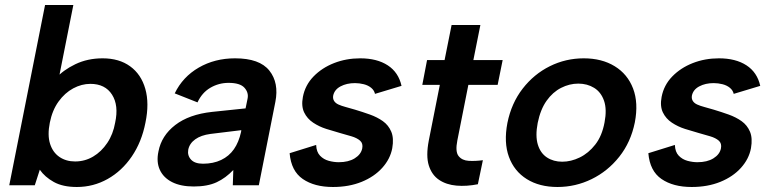

<svg xmlns="http://www.w3.org/2000/svg" viewBox="-20 -740 3080 767"><path d="M202 -426Q232 -460 281 -483.5Q330 -507 390 -507Q456 -507 500 -475Q544 -443 560.5 -385Q577 -327 561 -250Q546 -173 506.5 -115Q467 -57 410 -25Q353 7 287 7Q231 7 195 -13Q159 -33 139 -62L119 0H17L160 -720H273L214 -423ZM440 -250Q455 -319 427.5 -362Q400 -405 341 -405Q306 -405 272.5 -387Q239 -369 214 -334.5Q189 -300 179 -250Q169 -200 180 -165.5Q191 -131 217.5 -113Q244 -95 280 -95Q319 -95 352 -114.5Q385 -134 408.5 -169Q432 -204 440 -250Z M910 0 912 -61Q882 -29 845.5 -12Q809 5 754 5Q702 5 667.5 -12.5Q633 -30 618.5 -61.5Q604 -93 613 -135Q625 -198 680 -240.5Q735 -283 827 -293L961 -307L969 -346Q974 -370 956.5 -389.5Q939 -409 893 -409Q854 -409 820.5 -389.5Q787 -370 769 -331L678 -367Q710 -433 774 -470Q838 -507 919 -507Q1017 -507 1056 -458Q1095 -409 1080 -333L1014 0ZM944 -220 821 -205Q783 -200 760 -183.5Q737 -167 732 -142Q728 -119 743 -102.5Q758 -86 791 -86Q832 -86 863.5 -101Q895 -116 914.5 -144Q934 -172 943 -213Z M1243 -161Q1244 -133 1258.5 -118Q1273 -103 1293.5 -97.5Q1314 -92 1333 -92Q1372 -92 1397 -107.5Q1422 -123 1427 -147Q1431 -167 1418.5 -178Q1406 -189 1384 -195.5Q1362 -202 1337 -209Q1312 -216 1283.5 -225Q1255 -234 1231 -250Q1207 -266 1195 -291Q1183 -316 1190 -353Q1199 -400 1232.5 -434.5Q1266 -469 1314.5 -488Q1363 -507 1419 -507Q1486 -507 1529 -479Q1572 -451 1584 -397L1478 -365Q1475 -379 1463 -389Q1451 -399 1433.5 -403.5Q1416 -408 1398 -408Q1365 -408 1340.5 -395Q1316 -382 1311 -358Q1309 -346 1314.5 -337Q1320 -328 1332 -322.5Q1344 -317 1361 -312.5Q1378 -308 1398 -302Q1428 -293 1457.5 -282.5Q1487 -272 1509.5 -256Q1532 -240 1543 -214Q1554 -188 1547 -148Q1539 -105 1507 -69.5Q1475 -34 1424.5 -13.5Q1374 7 1310 7Q1236 7 1189.5 -25Q1143 -57 1137 -128Z M1756 -500 1784 -640H1899L1871 -500H1988L1968 -401H1851L1807 -179Q1798 -134 1812 -116.5Q1826 -99 1852.5 -97.5Q1879 -96 1909 -100L1889 -4Q1844 5 1803.5 1.5Q1763 -2 1734 -21.5Q1705 -41 1693 -79Q1681 -117 1693 -179L1737 -401H1667L1686 -500Z M2207 7Q2135 7 2084.5 -24.5Q2034 -56 2013 -113.5Q1992 -171 2007 -249Q2023 -328 2068 -386Q2113 -444 2176.5 -475.5Q2240 -507 2312 -507Q2384 -507 2435.5 -475.5Q2487 -444 2509 -386.5Q2531 -329 2516 -251Q2500 -172 2454 -114Q2408 -56 2343.5 -24.5Q2279 7 2207 7ZM2226 -94Q2261 -94 2296 -111Q2331 -128 2358 -162.5Q2385 -197 2395 -251Q2405 -303 2393 -337.5Q2381 -372 2353.5 -389Q2326 -406 2290 -406Q2255 -406 2221.5 -389Q2188 -372 2163.5 -337.5Q2139 -303 2128 -249Q2118 -197 2128.5 -162.5Q2139 -128 2165 -111Q2191 -94 2226 -94Z M2676 -161Q2677 -133 2691.5 -118Q2706 -103 2726.5 -97.5Q2747 -92 2766 -92Q2805 -92 2830 -107.5Q2855 -123 2860 -147Q2864 -167 2851.5 -178Q2839 -189 2817 -195.5Q2795 -202 2770 -209Q2745 -216 2716.5 -225Q2688 -234 2664 -250Q2640 -266 2628 -291Q2616 -316 2623 -353Q2632 -400 2665.5 -434.5Q2699 -469 2747.5 -488Q2796 -507 2852 -507Q2919 -507 2962 -479Q3005 -451 3017 -397L2911 -365Q2908 -379 2896 -389Q2884 -399 2866.5 -403.5Q2849 -408 2831 -408Q2798 -408 2773.5 -395Q2749 -382 2744 -358Q2742 -346 2747.5 -337Q2753 -328 2765 -322.5Q2777 -317 2794 -312.5Q2811 -308 2831 -302Q2861 -293 2890.5 -282.5Q2920 -272 2942.5 -256Q2965 -240 2976 -214Q2987 -188 2980 -148Q2972 -105 2940 -69.5Q2908 -34 2857.5 -13.5Q2807 7 2743 7Q2669 7 2622.5 -25Q2576 -57 2570 -128Z"/></svg>

Font: Albert Sans SemiBold
Style: Italic
Weight: 600
Italic angle: -11.25°
Designer: Andreas Rasmussen
Foundry: a.Foundry
Version: Version 1.025